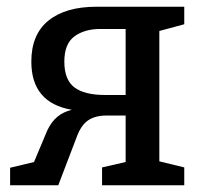

<svg xmlns="http://www.w3.org/2000/svg" viewBox="-20 -550 602 570"><path d="M10 0V-52L81 -69L120 -162Q132 -188 150 -203Q168 -218 193 -224Q73 -245 73 -367Q73 -448 124 -489Q175 -530 266 -530H527V-478L453 -458V-71L527 -53V0H283V-53L353 -69V-207H296Q263 -207 242 -193Q221 -179 208 -144L153 0ZM292 -268H353V-464H278Q231 -464 201 -442Q171 -420 171 -367Q171 -313 201 -290.5Q231 -268 292 -268Z"/></svg>

Font: Bitter Medium
Style: Regular
Weight: 500
Designer: Sol Matas, and Bitter project Authors
Foundry: Sol Matas
Version: Version 2.001